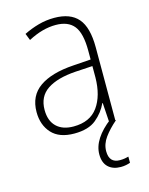

<svg xmlns="http://www.w3.org/2000/svg" viewBox="-114 -611 697 901"><g transform="rotate(-15 234.0 -160.5)"><path d="M238 -539Q316 -539 353.5 -495.5Q391 -452 391 -355V0H361L355 -94H353Q334 -52 296.5 -21Q259 10 190 10Q117 10 80.5 -30Q44 -70 44 -133Q44 -212 102 -252.5Q160 -293 267 -300L353 -306V-349Q353 -434 324.5 -469.5Q296 -505 236 -505Q204 -505 171 -496Q138 -487 102 -468L89 -501Q123 -518 160.5 -528.5Q198 -539 238 -539ZM270 -269Q180 -263 131.5 -230.5Q83 -198 83 -133Q83 -80 112.5 -51.5Q142 -23 195 -23Q275 -23 313.5 -76.5Q352 -130 353 -219V-274ZM312 129Q312 186 364 186Q377 186 388.5 184Q400 182 406 180V210Q398 213 386 215.5Q374 218 360 218Q322 218 299.5 197Q277 176 277 135Q277 97 301 60Q325 23 370 -11L394 0Q358 31 335 62.5Q312 94 312 129Z"/></g></svg>

Font: Noto Sans Arabic SemCond ExtLt
Style: Regular
Weight: 200
Width: 4
Designer: Monotype Design Team, Nadine Chahine, Nizar Qandah and Khaled Hosny
Foundry: Monotype Imaging Inc.
Version: Version 2.012; ttfautohint (v1.8.4.7-5d5b)